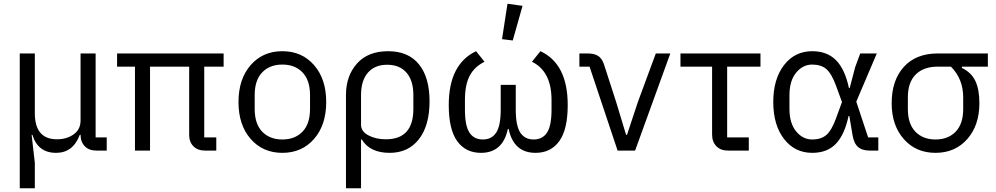

<svg xmlns="http://www.w3.org/2000/svg" viewBox="-20 -800 5293 1020"><path d="M165 200H85V-516H165V-199Q165 -60 283 -60Q334 -60 371 -86Q408 -112 408 -160V-516H488V-70H547V0H493Q453 0 430.5 -23Q408 -46 408 -84H404Q368 12 278 12Q181 12 152 -84H148L165 65Z M1065 -446V-70H1129V0H1070Q1030 0 1007.5 -23Q985 -46 985 -82V-446H777V0H697V-446H602V-516H1168V-446Z M1648.5 -62Q1584 12 1480 12Q1376 12 1311.5 -62Q1247 -136 1247 -258Q1247 -380 1311.5 -454Q1376 -528 1480 -528Q1584 -528 1648.5 -454Q1713 -380 1713 -258Q1713 -136 1648.5 -62ZM1627 -221V-295Q1627 -374 1587 -415.5Q1547 -457 1480 -457Q1413 -457 1373 -415.5Q1333 -374 1333 -295V-221Q1333 -142 1373 -100.5Q1413 -59 1480 -59Q1547 -59 1587 -100.5Q1627 -142 1627 -221Z M1818 200V-296Q1818 -397 1876.5 -462.5Q1935 -528 2042 -528Q2149 -528 2205.5 -458.5Q2262 -389 2262 -262Q2262 -133 2205.5 -60.5Q2149 12 2050 12Q1945 12 1902 -59H1898V200ZM2030 -60Q2176 -60 2176 -221V-295Q2176 -372 2139.5 -414Q2103 -456 2037 -456Q1971 -456 1934.5 -414Q1898 -372 1898 -295V-137Q1898 -102 1937 -81Q1976 -60 2030 -60Z M2756 -769 2704 -585 2647 -592 2676 -780ZM2720 -349V-217Q2720 -132 2744 -95.5Q2768 -59 2815 -59Q2862 -59 2886 -95.5Q2910 -132 2910 -217V-269Q2910 -421 2806 -472L2851 -528Q2996 -461 2996 -242Q2996 -112 2951 -50Q2906 12 2825 12Q2709 12 2682 -115H2678Q2651 12 2535 12Q2454 12 2409 -50Q2364 -112 2364 -242Q2364 -459 2509 -528L2554 -472Q2500 -445 2475 -397Q2450 -349 2450 -269V-217Q2450 -132 2474 -95.5Q2498 -59 2545 -59Q2592 -59 2616 -95.5Q2640 -132 2640 -217V-349Z M3354 0H3261L3112 -446H3058V-516H3103Q3137 -516 3157.5 -503Q3178 -490 3189 -457L3253 -259L3306 -84H3311L3369 -259L3464 -516H3541Z M3958 0H3848Q3808 0 3785.5 -23.5Q3763 -47 3763 -85V-446H3595V-516H4020V-446H3843V-70H3958Z M4646 -70V0H4601Q4560 0 4538 -19.5Q4516 -39 4509 -83L4492 -184H4488Q4467 -85 4421 -36.5Q4375 12 4295 12Q4202 12 4145 -62Q4088 -136 4088 -258Q4088 -380 4145 -454Q4202 -528 4295 -528Q4374 -528 4421.5 -480Q4469 -432 4490 -332H4494L4523 -443L4550 -516H4638L4529 -260L4592 -70ZM4295 -59Q4342 -59 4370 -83Q4398 -107 4422 -173L4453 -258L4422 -343Q4398 -409 4370 -433Q4342 -457 4295 -457Q4245 -457 4209.5 -414Q4174 -371 4174 -294V-222Q4174 -145 4209.5 -102Q4245 -59 4295 -59Z M5228 -446H5090V-439Q5139 -416 5161 -371Q5183 -326 5183 -252Q5183 -134 5118.5 -61Q5054 12 4950 12Q4846 12 4781.5 -61Q4717 -134 4717 -252Q4717 -373 4781.5 -444.5Q4846 -516 4962 -516H5228ZM5032 -446H4962Q4887 -446 4845 -404.5Q4803 -363 4803 -283V-221Q4803 -142 4843 -100.5Q4883 -59 4950 -59Q5017 -59 5057 -100.5Q5097 -142 5097 -221V-283Q5097 -380 5032 -446Z"/></svg>

Font: Aneliza
Style: Regular
Weight: 400
Designer: Mike Abbink, Paul van der Laan, Pieter van Rosmalen
Foundry: Bold Monday
Version: Version 3.0